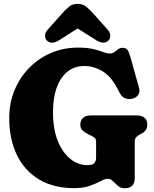

<svg xmlns="http://www.w3.org/2000/svg" viewBox="-20 -963 802 998"><path d="M680.5 -38Q680.5 15.5 627.5 15.5Q607 15.5 593 3.2Q579 -9 567 -21.2Q555 -33.5 540.5 -33.5Q525 -33.5 502.5 -21.2Q480 -9 446.5 3Q413 15 365.5 15Q259 15 183.5 -30Q108 -75 68 -157Q28 -239 28 -350Q28 -427.5 55.5 -494Q83 -560.5 131.8 -610.2Q180.5 -660 245.2 -687.8Q310 -715.5 385 -715.5Q434.5 -715.5 465.5 -707.8Q496.5 -700 516 -692.5Q535.5 -685 551 -685Q564.5 -685 574.5 -692.2Q584.5 -699.5 594 -707Q603.5 -714.5 616.5 -714.5Q635 -714.5 643 -703.2Q651 -692 658.5 -664.5L703 -505.5Q709 -484 697.8 -468.8Q686.5 -453.5 665 -449.5Q645 -445.5 628.2 -453Q611.5 -460.5 600 -484Q562 -563 515 -591.5Q468 -620 418 -620Q343 -620 299.2 -556.2Q255.5 -492.5 255.5 -378.5Q255.5 -292 280.2 -230.8Q305 -169.5 345.8 -137Q386.5 -104.5 434 -104.5Q459.5 -104.5 469.5 -114.5Q479.5 -124.5 479.5 -144.5V-224.5Q479.5 -239.5 473.2 -245.5Q467 -251.5 454.5 -257.5L439 -265Q420.5 -274 409 -285Q397.5 -296 397.5 -315Q397.5 -337 411 -350Q424.5 -363 453 -363H690Q719 -363 732.2 -350Q745.5 -337 745.5 -315.5Q745.5 -298 737.5 -286.8Q729.5 -275.5 714 -267.5L705.5 -263Q695 -257.5 687.8 -249.8Q680.5 -242 680.5 -224.5ZM289 -755Q248.5 -729.5 224.5 -751.5Q215.5 -760 214.2 -776.2Q213 -792.5 229 -810L302.5 -892.5Q323 -915 340 -929Q357 -943 383.5 -943Q410 -943 427.2 -929Q444.5 -915 465 -892.5L538.5 -810Q554.5 -792.5 553.2 -776.2Q552 -760 543 -751.5Q519 -729.5 478.5 -755L383.5 -815Z"/></svg>

Font: Fraunces 72pt S100 Black
Style: Regular
Weight: 900
Version: Version 1.000; ttfautohint (v1.8.3)